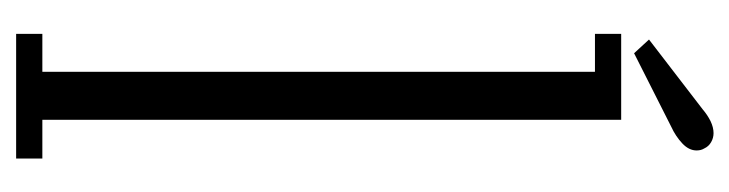

<svg xmlns="http://www.w3.org/2000/svg" viewBox="-353 -551 904 238"><g transform="rotate(90 99.0 -432.0)"><path d="M22 0V-32.5H69V-717.5H22V-750H128.5V-32.5H176.5V0ZM46 -766 29 -784.5 115.5 -851Q122.5 -857 130.2 -860.8Q138 -864.5 145 -864.5Q151 -864.5 156.2 -861.5Q161.5 -858.5 164 -853Q166.5 -849 166.5 -843.5Q166.5 -834 157.8 -825.8Q149 -817.5 137 -812Z"/></g></svg>

Font: Imbue Thin 10pt Light
Style: Regular
Weight: 300
Version: Version 1.102